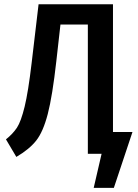

<svg xmlns="http://www.w3.org/2000/svg" viewBox="-20 -728 655 909"><path d="M514.9 -103.1H607.2L519 161.5H423.6L461 0H395.9V-611.8H266.2L246.7 -438.5Q228.2 -273.3 206.2 -188.5Q184.1 -103.6 151.3 -62.3Q118.5 -21 57.4 14.9L8.2 -68.2Q41 -94.4 60.3 -123.6Q79.5 -152.8 96.7 -223.3Q113.8 -293.8 129.7 -429.2L162.6 -707.7H514.9Z"/></svg>

Font: Fira Code Fixed Medium
Style: Regular
Weight: 500
Monospace: yes
Designer: Carrois Corporate, Edenspiekermann AG, Nikita Prokopov
Foundry: Carrois Corporate, Edenspiekermann AG, Nikita Prokopov
Version: Version 5.002